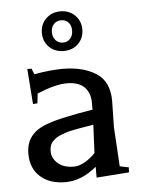

<svg xmlns="http://www.w3.org/2000/svg" viewBox="-49 -672 553 728"><g transform="rotate(-5 227.5 -308.5)"><path d="M80 -425 89 -403Q151 -414 198 -414Q274 -414 324 -382.5Q374 -351 374 -276L372 -177L381 -27L415 -20L414 -1L290 8V-33Q232 15 171.5 15Q111 15 75.5 -17Q40 -49 40 -105Q40 -158 78 -188Q110 -214 200 -232Q236 -240 297 -250V-276Q297 -314 275 -336Q253 -358 208.5 -358Q164 -358 95 -329L91 -292L74 -291L64 -425ZM290 -85 295 -193Q287 -191 269.5 -188.5Q252 -186 242.5 -184Q233 -182 217 -179Q201 -176 192 -173Q183 -170 171 -165.5Q159 -161 152 -156Q145 -151 138 -144Q125 -132 125 -106Q125 -80 147 -60.5Q169 -41 207.5 -41Q246 -41 290 -85ZM153 -610.5Q175 -632 208 -632Q241 -632 263 -610.5Q285 -589 285 -556.5Q285 -524 263.5 -502.5Q242 -481 208 -481Q174 -481 152.5 -502.5Q131 -524 131 -556.5Q131 -589 153 -610.5ZM180 -525Q191 -513 208 -513Q225 -513 235.5 -525Q246 -537 246 -556Q246 -575 235.5 -586.5Q225 -598 208 -598Q191 -598 180 -586.5Q169 -575 169 -556Q169 -537 180 -525Z"/></g></svg>

Font: Balthazar
Style: Regular
Weight: 400
Designer: Dario Manuel Muhafara
Foundry: Dario Manuel Muhafara
Version: Version 1.000